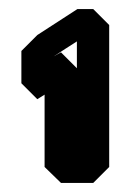

<svg xmlns="http://www.w3.org/2000/svg" viewBox="-20 -880 287 422"><path d="M98 -756C115 -767 133 -779 149 -789V-548V-730L114 -765C109 -762 101 -758 98 -756ZM27 -697 62 -662 78 -672V-513L114 -478H185L220 -513V-825L185 -860H150L62 -803L27 -768Z"/></svg>

Font: Hussar Press
Style: Bold
Weight: 700
Foundry: Cannot Into Space Fonts
Version: Version 1.43